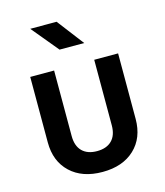

<svg xmlns="http://www.w3.org/2000/svg" viewBox="-117 -874 834 971"><g transform="rotate(-15 300.0 -388.0)"><path d="M300 9Q194 9 132 -49.5Q70 -108 70 -207V-550H195V-207Q195 -155 222.5 -127.5Q250 -100 300 -100Q350 -100 377.5 -127.5Q405 -155 405 -207V-550H530V-207Q530 -108 468 -49.5Q406 9 300 9ZM249 -645 133 -785H271L378 -645Z"/></g></svg>

Font: Tiny
Style: Bold
Weight: 700
Monospace: yes
Designer: Philipp Nurullin, Konstantin Bulenkov
Foundry: JetBrains
Version: Version 2.251; ttfautohint (v1.8.4.7-5d5b)